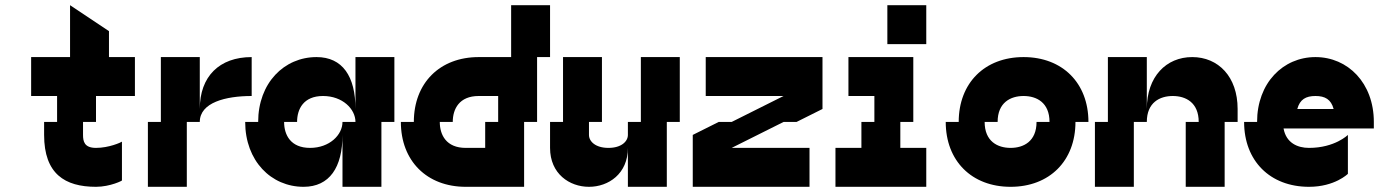

<svg xmlns="http://www.w3.org/2000/svg" viewBox="-20 -720 5315 740"><path d="M350 0C405 0 455 -25 450 -25V-174C446 -171 400 -150 350 -150C305 -150 300 -175 300 -200V-250H350V-350H500V-500H400V-600L250 -700V-500H100V-350H200V-250H150V-200C150 -50 230 0 350 0ZM450 -174V-175Z M600 -250H550V0H700V-250H750C750 -325 850 -350 950 -350V-500C825 -500 750 -425 750 -300V-500H600Z M975 -250H925C925 -100 1025 0 1150 0C1250 0 1300 -75 1300 -200V0H1450V-250H1500V-500H1350V-300C1350 -426 1300 -500 1200 -500C1075 -500 975 -400 975 -250ZM1075 -250H1125C1125 -300 1150 -350 1225 -350C1300 -350 1350 -300 1350 -250H1300C1300 -200 1250 -150 1175 -150C1100 -150 1075 -200 1075 -250Z M1575 -250H1525C1525 -100 1625 0 1775 0H2000V-250H2050V-500H2100V-700H1950V-500H1900H1825C1675 -500 1575 -400 1575 -250ZM1675 -250H1725C1725 -300 1750 -350 1825 -350H1900V-250H1850V-150H1775C1700 -150 1675 -200 1675 -250Z M2150 -250H2100V-150C2100 -50 2175 0 2250 0C2325 0 2400 -50 2400 -150V0H2550V-250H2600V-500H2450V-250H2400V-200C2400 -175 2375 -150 2325 -150C2275 -150 2250 -175 2250 -200V-250H2300V-500H2150Z M2800 -250H2750L2650 -200V0H3100V-150H2800L3000 -250H3050L3150 -300V-500H2700V-350H3000Z M3200 0H3550V-150H3450V-250H3500V-500H3250V-350H3350V-250H3300V-150H3200ZM3400 -550H3550V-700H3400Z M3675 -250H3625C3625 -100 3725 0 3875 0C4025 0 4125 -100 4125 -250H4175C4175 -400 4075 -500 3925 -500C3775 -500 3675 -400 3675 -250ZM3775 -250H3825C3825 -325 3875 -350 3925 -350C3975 -350 4025 -325 4025 -250H3975C3975 -175 3925 -150 3875 -150C3825 -150 3775 -175 3775 -250Z M4400 -300V-500H4250V-250H4200V0H4350V-250H4400C4400 -325 4450 -350 4500 -350C4550 -350 4600 -325 4600 -250H4550V0H4700V-250H4750V-300C4750 -425 4675 -500 4575 -500C4475 -500 4400 -425 4400 -300Z M4825 -250H4775C4775 -100 4875 0 5025 0C5125 0 5175 -50 5175 -50V-200C5175 -200 5125 -150 5025 -150C4981 -150 4937 -169 4927 -225H5275V-250C5275 -400 5175 -500 5050 -500C4925 -500 4825 -400 4825 -250ZM4980 -300C4990 -337 5013 -350 5050 -350C5087 -350 5110 -337 5120 -300Z"/></svg>

Font: LS-VG5000 Bold Shifted
Style: Regular
Weight: 400
Designer: Justin Bihan, 2021
Foundry: Justin Bihan, 2021
Version: Version 1.000;Glyphs 3.1.2 (3151)